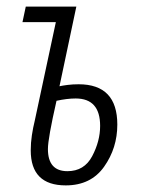

<svg xmlns="http://www.w3.org/2000/svg" viewBox="-20 -551 426 581"><path d="M335 -174Q335 -296 218 -296Q200 -296 184.5 -294Q169 -292 160 -290L211 -531H58L48 -484H149L85 -185Q80 -165 76.5 -142Q73 -119 73 -96Q73 10 179 10Q255 10 295 -46.5Q335 -103 335 -174ZM125 -100Q125 -132 151 -246Q183 -253 209 -253Q283 -253 283 -170Q283 -124 259 -78.5Q235 -33 184 -33Q125 -33 125 -100Z"/></svg>

Font: Noto Sans Display Condensed Light
Style: Italic
Weight: 300
Width: 3
Designer: Monotype Design team
Foundry: Monotype Imaging Inc.
Version: 1.000